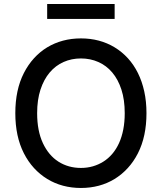

<svg xmlns="http://www.w3.org/2000/svg" viewBox="-20 -929 808 959"><path d="M56.5 -363.6Q56.5 -480.5 99.1 -563.9Q120.4 -605.8 149.9 -638.1Q179.3 -670.5 215.7 -692.5Q252.1 -714.5 294.6 -725.9Q337 -737.2 384.2 -737.2Q478.7 -737.2 552.6 -692.5Q589.5 -670.1 619 -637.8Q648.4 -605.5 669 -563.9Q689.6 -522.4 700.6 -472.1Q711.6 -421.9 711.6 -363.6Q711.6 -247.5 669 -163.7Q647.7 -121.8 618.1 -89.5Q588.4 -57.2 552.2 -35Q516 -12.8 473.5 -1.4Q431.1 9.9 384.2 9.9Q337.4 9.9 294.9 -1.4Q252.5 -12.8 216.1 -35Q179.7 -57.2 150 -89.5Q120.4 -121.8 99.1 -163.7Q56.5 -247.5 56.5 -363.6ZM165.5 -363.6Q165.5 -275.6 194.2 -214.1Q223 -152.7 272.2 -121.4Q321.4 -90.2 384.2 -90.2Q415.5 -90.2 443.5 -98.2Q471.6 -106.2 496.4 -121.8Q521.3 -137.4 541 -160.7Q560.7 -183.9 574.6 -214.3Q588.4 -244.7 595.7 -282.1Q603 -319.6 603 -363.6Q603 -430.4 586.5 -481.4Q570 -532.3 540.7 -566.9Q511.4 -601.6 471.2 -619.3Q431.1 -637.1 384.2 -637.1Q337.4 -637.1 297.4 -619.3Q257.5 -601.6 228.2 -566.9Q198.9 -532.3 182.2 -481.4Q165.5 -430.4 165.5 -363.6ZM215.6 -834.5V-909.1H552.6V-834.5Z"/></svg>

Font: Inter P Medium
Style: Regular
Weight: 500
Designer: Rasmus Andersson
Foundry: rsms
Version: Version 3.018;git-588b23468